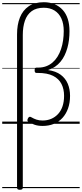

<svg xmlns="http://www.w3.org/2000/svg" viewBox="-20 -1119 740 1735"><path d="M159 596Q146 596 140 591Q134 586 134 577V-808Q134 -896 160 -961Q186 -1026 239.5 -1062.5Q293 -1099 376 -1099Q430 -1099 473 -1081Q516 -1063 546.5 -1029.5Q577 -996 592.5 -947.5Q608 -899 608 -837Q608 -798 603.5 -760Q599 -722 589 -686.5Q579 -651 564 -619.5Q549 -588 527 -561.5Q505 -535 477 -516Q449 -497 414 -486Q485 -476 528.5 -443.5Q572 -411 592.5 -362Q613 -313 613 -253Q613 -190 595 -139.5Q577 -89 544.5 -53.5Q512 -18 466.5 0.5Q421 19 365 19Q323 19 292 8Q261 -3 236 -19Q227 -25 227.5 -33Q228 -41 233 -50Q239 -62 247 -63.5Q255 -65 264 -59Q286 -46 310 -38Q334 -30 365 -30Q407 -30 442.5 -45Q478 -60 504.5 -88.5Q531 -117 545 -158.5Q559 -200 559 -253Q559 -314 535.5 -360.5Q512 -407 460 -433.5Q408 -460 320 -460H310Q302 -460 297.5 -465Q293 -470 293 -484Q293 -497 297.5 -502.5Q302 -508 310 -508H324Q364 -508 396.5 -520Q429 -532 455 -554.5Q481 -577 500 -607.5Q519 -638 531.5 -675Q544 -712 550 -753.5Q556 -795 556 -838Q556 -905 534.5 -952Q513 -999 472.5 -1024Q432 -1049 376 -1049Q308 -1049 266 -1018Q224 -987 205 -931.5Q186 -876 186 -803V577Q186 586 180 591Q174 596 159 596ZM0 571H700V581H0ZM0 -20H700V0H0ZM0 -505H700V-500H0ZM0 -1091H700V-1081H0Z"/></svg>

Font: Playwrite PT Guides
Style: Regular
Weight: 400
Designer: Veronika Burian, José Scaglione
Foundry: TypeTogether
Version: Version 1.003